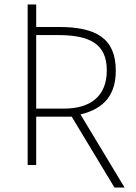

<svg xmlns="http://www.w3.org/2000/svg" viewBox="-20 -734 603 854"><path d="M489 100H534L338 -225C446 -251 495 -315 495 -420C495 -566 404 -614 242 -614H141V-714H103V0H141V-215H299ZM265 -251H141V-578H237C378 -578 455 -540 455 -421C455 -304 380 -251 265 -251Z"/></svg>

Font: Noto Sans Mono SemiCondensed ExtraLight
Style: Regular
Weight: 200
Width: 4
Designer: Monotype Design Team
Foundry: Monotype Imaging Inc.
Version: Version 2.014